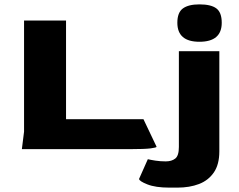

<svg xmlns="http://www.w3.org/2000/svg" viewBox="-20 -682 1094 878"><path d="M80 0 90 -80V-588H282V-137H636L696 -11Q696 -7 669 -3.5Q642 0 576 0ZM892 -491Q791 -491 791 -578Q791 -625 816.5 -643.5Q842 -662 892 -662Q945 -662 969.5 -643.5Q994 -625 994 -578Q994 -491 892 -491ZM755 176Q691 176 653.5 161Q616 146 616 136L656 46Q668 49 690.5 52.5Q713 56 738 56Q765 56 781.5 43Q798 30 798 -10V-448H983V10Q983 70 958 106.5Q933 143 890 159.5Q847 176 791 176Z"/></svg>

Font: Goldman
Style: Bold
Weight: 700
Designer: Jaikishan Patel
Version: Version 1.000; ttfautohint (v1.8.3)